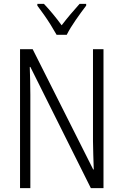

<svg xmlns="http://www.w3.org/2000/svg" viewBox="-20 -967 634 987"><path d="M512 0H447L136 -623H133Q134 -590 135 -555Q136 -520 136 -480V0H83V-714H148L459 -96H462Q461 -132 459.5 -172Q458 -212 458 -242V-714H512ZM271 -788Q258 -811 241 -838.5Q224 -866 205.5 -892Q187 -918 172 -938V-947H206Q227 -925 251.5 -895.5Q276 -866 297 -837Q320 -867 341.5 -892.5Q363 -918 389 -947H423V-938Q399 -907 369.5 -864.5Q340 -822 323 -788Z"/></svg>

Font: Noto Sans Myanmar UI Condensed Light
Style: Regular
Weight: 300
Width: 3
Designer: Monotype Design Team
Foundry: Monotype Imaging Inc.
Version: Version 2.103; ttfautohint (v1.8.4.7-5d5b)